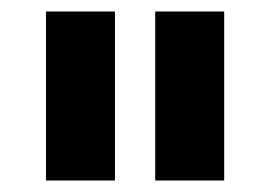

<svg xmlns="http://www.w3.org/2000/svg" viewBox="-20 -733 470 334"><path d="M60 -419V-713H180V-419ZM250 -419V-713H370V-419Z"/></svg>

Font: Zen Dots
Style: Regular
Weight: 400
Designer: Yoshimichi Ohira
Foundry: A-1 Corp ZenFonts
Version: Version 1.000; ttfautohint (v1.8.3)